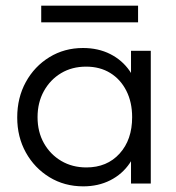

<svg xmlns="http://www.w3.org/2000/svg" viewBox="-20 -650 625 680"><path d="M275 10Q208 10 155 -22.5Q102 -55 71.5 -110Q41 -165 41 -234Q41 -304 71.5 -359.5Q102 -415 155 -447.5Q208 -480 274 -480Q328 -480 370.5 -458.5Q413 -437 439.5 -398.5Q466 -360 472 -309V-162Q466 -111 439.5 -72Q413 -33 370.5 -11.5Q328 10 275 10ZM286 -57Q359 -57 403.5 -106Q448 -155 448 -235Q448 -288 427.5 -328.5Q407 -369 370.5 -391.5Q334 -414 285 -414Q235 -414 196.5 -391Q158 -368 135.5 -327.5Q113 -287 113 -235Q113 -183 135.5 -143Q158 -103 197 -80Q236 -57 286 -57ZM444 0V-126L458 -242L444 -355V-470H514V0ZM126 -630H469V-571H126Z"/></svg>

Font: Outfit Thin Light
Style: Regular
Weight: 300
Version: Version 1.100;gftools[0.9.27]